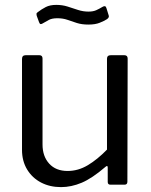

<svg xmlns="http://www.w3.org/2000/svg" viewBox="-20 -756 619 786"><path d="M256.7 -56.1Q300 -56.1 339.5 -79.7Q378.9 -103.3 418 -143.5V-515.5Q418 -530 433.6 -530H488.9Q502.6 -530 502.6 -516.3L501.5 -12.6Q501.5 0 490.4 0H431.7Q421 0 421 -11.3V-69.8Q421 -75.1 418.9 -76.2Q416.9 -77.3 411.9 -73.1Q356.9 -25.8 314.4 -7.9Q272 10 229.9 10Q184 10 148 -8.8Q112 -27.6 91 -62.2Q70.1 -96.8 70.1 -142.5V-514.5Q70.1 -530 85.1 -530H141.2Q154.1 -530 154.1 -516.3V-164.5Q154.1 -116.1 181.4 -86.1Q208.6 -56.1 256.7 -56.1ZM417.8 -677.4Q406.1 -670 387.9 -662.7Q369.8 -655.4 341.7 -655.4Q314.9 -655.4 294.5 -661.9Q274.2 -668.5 255.9 -674.9Q237.7 -681.3 214.5 -681.3Q192.8 -681.3 179.9 -674.4Q167.1 -667.4 154.3 -659.9Q149.2 -656.8 145.9 -657.5Q142.6 -658.1 140 -665L130.3 -691.5Q129 -696.6 129.2 -699.5Q129.5 -702.3 133.9 -705.8Q150 -718.2 167.3 -727.1Q184.6 -736 210.2 -736Q235 -736 256.3 -729.3Q277.7 -722.6 298.8 -715.5Q319.9 -708.5 342.1 -708.5Q361.1 -708.5 373.8 -714.2Q386.6 -720 399.6 -727.8Q405.4 -731.3 409.5 -730.6Q413.6 -729.8 415.6 -723.1L425.2 -692.2Q427.8 -684.6 417.8 -677.4Z"/></svg>

Font: Libre Franklin Thin
Style: Regular
Weight: 100
Designer: Pablo Impallari, Rodrigo Fuenzalida, Nhung Nguyen
Foundry: Impallari Type
Version: Version 3.000